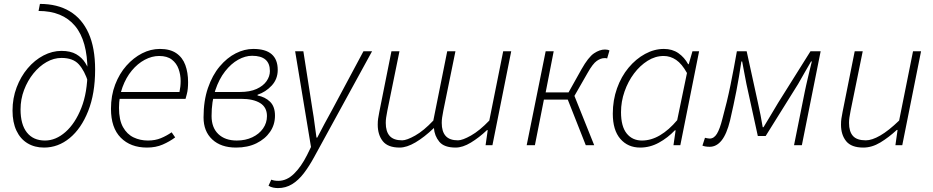

<svg xmlns="http://www.w3.org/2000/svg" viewBox="-20 -742 4765 981"><path d="M205 12Q157 12 120.5 -10Q84 -32 64 -74.5Q44 -117 44 -177Q44 -240 65 -295.5Q86 -351 121.5 -393Q157 -435 202 -458.5Q247 -482 294 -482Q340 -482 369.5 -465Q399 -448 416.5 -419.5Q434 -391 442 -358L431 -321Q412 -381 382.5 -413.5Q353 -446 294 -446Q255 -446 218 -425Q181 -404 151 -367Q121 -330 103 -282.5Q85 -235 85 -183Q85 -106 117.5 -65Q150 -24 210 -24Q265 -24 314.5 -67.5Q364 -111 395.5 -190.5Q427 -270 427 -379Q427 -534 363 -610Q299 -686 177 -686L184 -722Q273 -722 336 -684.5Q399 -647 432.5 -572.5Q466 -498 466 -386Q466 -264 430.5 -174.5Q395 -85 336 -36.5Q277 12 205 12Z M731 12Q647 12 597 -38.5Q547 -89 547 -186Q547 -254 568.5 -310Q590 -366 626 -406.5Q662 -447 706 -469.5Q750 -492 797 -492Q849 -492 881 -470Q913 -448 927 -409.5Q941 -371 941 -322Q941 -305 939.5 -289.5Q938 -274 934.5 -261Q931 -248 928 -237H580L587 -272H897Q900 -287 901.5 -300Q903 -313 903 -328Q903 -360 892.5 -389.5Q882 -419 858 -437.5Q834 -456 793 -456Q756 -456 719.5 -436.5Q683 -417 653.5 -381.5Q624 -346 606 -297Q588 -248 588 -191Q588 -129 608.5 -92.5Q629 -56 662.5 -40Q696 -24 736 -24Q773 -24 802 -36Q831 -48 857 -66L875 -40Q847 -19 811.5 -3.5Q776 12 731 12Z M1186 12Q1109 12 1064.5 -29.5Q1020 -71 1020 -142Q1020 -227 1042.5 -292.5Q1065 -358 1102.5 -402.5Q1140 -447 1184.5 -469.5Q1229 -492 1274 -492Q1337 -492 1368 -465Q1399 -438 1399 -385Q1399 -338 1368.5 -305Q1338 -272 1296 -258V-254Q1334 -247 1359.5 -222.5Q1385 -198 1385 -151Q1385 -105 1360 -68.5Q1335 -32 1290.5 -10Q1246 12 1186 12ZM1190 -24Q1234 -24 1269 -40.5Q1304 -57 1324 -85.5Q1344 -114 1344 -149Q1344 -194 1309 -215.5Q1274 -237 1212 -237H1053L1059 -272H1205Q1257 -272 1291 -287.5Q1325 -303 1342 -327.5Q1359 -352 1359 -379Q1359 -457 1268 -457Q1233 -457 1197 -437Q1161 -417 1130 -377.5Q1099 -338 1080 -280.5Q1061 -223 1061 -149Q1061 -90 1095.5 -57Q1130 -24 1190 -24Z M1400 219Q1389 219 1376 216.5Q1363 214 1352 207L1366 176Q1381 182 1402 182Q1445 182 1482 146Q1519 110 1549 50L1569 9L1488 -480H1530L1577 -179Q1583 -145 1587.5 -108.5Q1592 -72 1597 -39H1601Q1619 -74 1638 -109.5Q1657 -145 1676 -179L1837 -480H1881L1586 59Q1560 107 1532.5 143Q1505 179 1472.5 199Q1440 219 1400 219Z M2022 12Q1962 12 1936 -20.5Q1910 -53 1910 -105Q1910 -123 1912 -136Q1914 -149 1918 -170L1980 -480H2021L1959 -176Q1955 -155 1953 -141.5Q1951 -128 1951 -114Q1951 -70 1971 -47.5Q1991 -25 2035 -25Q2058 -25 2101.5 -49.5Q2145 -74 2194 -126L2265 -480H2307L2245 -176Q2241 -155 2239 -141.5Q2237 -128 2237 -114Q2237 -70 2257 -47.5Q2277 -25 2320 -25Q2343 -25 2386.5 -49.5Q2430 -74 2480 -126L2551 -480H2592L2496 0H2461L2472 -77H2468Q2428 -39 2386 -13.5Q2344 12 2308 12Q2249 12 2224.5 -18Q2200 -48 2197 -88Q2148 -41 2103 -14.5Q2058 12 2022 12Z M2671 0 2768 -480H2809L2768 -270H2885L2951 -388Q2986 -450 3015 -469.5Q3044 -489 3071 -489Q3085 -489 3094 -484L3082 -443Q3078 -445 3075 -445Q3072 -445 3068 -445Q3050 -445 3029.5 -431Q3009 -417 2982 -369L2915 -252L3016 0H2973L2881 -233H2759L2713 0Z M3251 12Q3188 12 3149.5 -32.5Q3111 -77 3111 -161Q3111 -230 3132.5 -290.5Q3154 -351 3191.5 -396Q3229 -441 3276 -466.5Q3323 -492 3372 -492Q3415 -492 3446 -470.5Q3477 -449 3496 -414H3499L3518 -480H3552L3456 0H3421L3432 -76H3428Q3392 -38 3346.5 -13Q3301 12 3251 12ZM3260 -24Q3307 -24 3352.5 -51Q3398 -78 3440 -128L3490 -369Q3464 -416 3434.5 -436Q3405 -456 3371 -456Q3328 -456 3289 -431.5Q3250 -407 3219.5 -366.5Q3189 -326 3171 -274.5Q3153 -223 3153 -169Q3153 -96 3182 -60Q3211 -24 3260 -24Z M3606 8Q3595 8 3585.5 6.5Q3576 5 3569 2L3582 -38Q3587 -37 3593.5 -35.5Q3600 -34 3606 -34Q3628 -34 3643 -58.5Q3658 -83 3671 -135Q3695 -222 3712.5 -308Q3730 -394 3745 -480H3795L3853 -215Q3860 -185 3866 -153.5Q3872 -122 3877 -92H3881Q3900 -123 3919 -155Q3938 -187 3956 -217L4121 -480H4173L4077 0H4037L4092 -274Q4095 -288 4099 -306.5Q4103 -325 4108 -345.5Q4113 -366 4118 -387.5Q4123 -409 4128 -428H4124Q4107 -399 4090.5 -370Q4074 -341 4058 -313L3892 -47H3852L3794 -312Q3788 -342 3783 -369.5Q3778 -397 3772 -428H3768Q3756 -347 3742.5 -277.5Q3729 -208 3710 -126Q3693 -57 3667 -24.5Q3641 8 3606 8Z M4391 12Q4330 12 4303.5 -20.5Q4277 -53 4277 -105Q4277 -123 4279 -136Q4281 -149 4285 -170L4347 -480H4388L4326 -176Q4322 -155 4320 -141.5Q4318 -128 4318 -114Q4318 -70 4338 -47.5Q4358 -25 4404 -25Q4435 -25 4477.5 -49.5Q4520 -74 4574 -126L4645 -480H4686L4590 0H4555L4566 -78H4562Q4521 -40 4478 -14Q4435 12 4391 12Z"/></svg>

Font: Source Sans 3 Light
Style: Italic
Weight: 300
Italic angle: -11°
Designer: Paul D. Hunt
Foundry: Adobe
Version: Version 3.046;hotconv 1.0.118;makeotfexe 2.5.65603